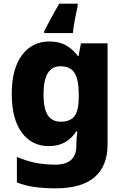

<svg xmlns="http://www.w3.org/2000/svg" viewBox="-20 -786 678 1046"><path d="M249 -560Q303 -560 340.5 -538.5Q378 -517 404 -481H408L421 -550H566V1Q566 118 495.5 179Q425 240 282 240Q220 240 169.5 233Q119 226 72 208V69Q122 90 171 100.5Q220 111 281 111Q396 111 396 8V-2Q396 -17 397.5 -35Q399 -53 401 -71H396Q372 -33 335 -11.5Q298 10 246 10Q153 10 98.5 -64Q44 -138 44 -274Q44 -411 99.5 -485.5Q155 -560 249 -560ZM309 -425Q217 -425 217 -272Q217 -195 240 -159Q263 -123 311 -123Q363 -123 386 -153.5Q409 -184 409 -255V-275Q409 -351 386.5 -388Q364 -425 309 -425ZM403 -753Q396 -722 388 -680Q380 -638 377 -606H221V-617Q239 -651 258.5 -687.5Q278 -724 303 -766H403Z"/></svg>

Font: Noto Kufi Arabic ExtraBold
Style: Regular
Weight: 800
Designer: Monotype Design Team, David Williams, Khaled Hosny
Foundry: Google LLC
Version: Version 2.109; ttfautohint (v1.8.4.7-5d5b)